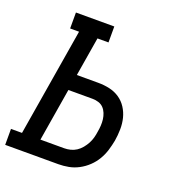

<svg xmlns="http://www.w3.org/2000/svg" viewBox="-142 -843 875 950"><g transform="rotate(20 295.5 -367.5)"><path d="M-9 0V-84H49L143 -651H96V-735H298V-651H240L206 -446H319Q350 -446 379 -439.5Q408 -433 431.5 -417Q455 -401 470.5 -377Q486 -353 493 -325Q500 -297 499.5 -266Q499 -235 494 -205Q489 -179 481 -152.5Q473 -126 458.5 -101.5Q444 -77 423 -57Q402 -37 376.5 -23.5Q351 -10 324 -5Q297 0 271 0ZM146 -84H271Q287 -84 303.5 -88Q320 -92 334.5 -101.5Q349 -111 360.5 -125Q372 -139 380 -154Q388 -169 392.5 -185.5Q397 -202 399 -218Q402 -234 403 -251Q404 -268 402 -284Q400 -300 394 -315Q388 -330 377.5 -341Q367 -352 351.5 -357Q336 -362 319 -362H192Z"/></g></svg>

Font: Iosevka Etoile Medium Oblique
Style: Regular
Weight: 500
Italic angle: -9°
Designer: Belleve Invis
Foundry: Belleve Invis
Version: Version 15.5.2; ttfautohint (v1.8.4)